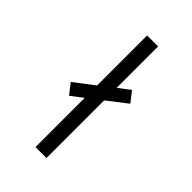

<svg xmlns="http://www.w3.org/2000/svg" viewBox="-211 -758 835 835"><g transform="rotate(45 207.0 -340.5)"><path d="M177.7 2.9H245.1V-351.6L335.9 -421.9L298.8 -469.7L245.1 -428.7V-683.6H177.7V-376L85.9 -305.7L123 -257.8L177.7 -299.8Z"/></g></svg>

Font: Post No Bills Colombo
Style: Medium
Weight: 600
Designer: Kosala Senevirathne, Siva Puranthara, Lasantha Premarathna, Tharique Azeez
Foundry: Mooniak
Version: Version 1.220 ; ttfautohint (v1.5)